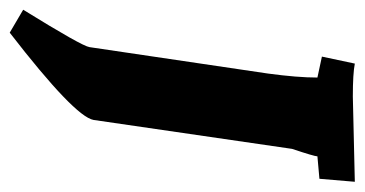

<svg xmlns="http://www.w3.org/2000/svg" viewBox="-218 -386 732 385"><g transform="rotate(90 147.5 -194.0)"><path d="M314 -469 269 -465Q269 -459 254 -414L196 -16Q189 22 21 152L-25 125Q48 7 50 -8L103 -366Q111 -425 111 -465L69 -474L83 -540Q103 -536 149 -536L320 -540Z"/></g></svg>

Font: Andada SC
Style: Bold Italic
Weight: 700
Italic angle: -8.29999°
Designer: Carolina Giovagnoli
Foundry: Carolina Giovagnoli
Version: Version 1.003